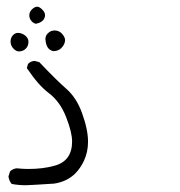

<svg xmlns="http://www.w3.org/2000/svg" viewBox="-20 -398 540 576"><path d="M115.2 -352.5Q115.2 -360.8 106.7 -369.4Q98.1 -377.9 91.8 -377.9Q84 -377.9 75.9 -369.9Q67.9 -361.8 67.9 -352.1Q67.9 -341.3 75.7 -333.5Q81.5 -327.6 88.4 -326.7Q109.4 -331.5 113.8 -345.2Q115.2 -349.6 115.2 -352.5ZM175.3 -276.9Q175.3 -285.2 168.5 -293.9Q159.2 -306.6 143.6 -306.6Q131.8 -306.6 123.5 -297.9Q116.2 -291 116.2 -280.3Q116.2 -278.3 116.7 -276.4Q119.6 -248.5 140.1 -244.6Q154.8 -244.6 163.8 -253.7Q172.9 -262.7 174.8 -273.4Q175.3 -275.4 175.3 -276.9ZM55.7 -250.5Q65.4 -258.8 65.4 -272.9Q65.4 -280.3 60.1 -286.6L58.1 -289.1Q51.3 -295.9 40 -298.8Q36.6 -299.3 33.7 -299.3Q25.9 -299.3 19.5 -293Q11.7 -285.2 11.7 -273.4Q11.7 -260.7 21 -251.5Q27.8 -244.6 35.6 -243.7Q47.9 -243.7 55.7 -250.5ZM143.6 99.1Q109.4 108.9 64.9 108.9Q49.8 108.9 29.3 106.9Q18.1 108.9 11.7 114.7L9.8 117.2L5.4 131.3Q7.3 145 15.1 153.8Q35.2 157.7 57.6 157.7Q66.4 157.7 87.9 156.2Q109.4 154.8 142.6 152.8Q180.7 147 205.6 122.6Q220.7 107.4 231.4 85.4Q244.1 58.6 244.1 27.3Q244.1 -9.8 225.6 -60.1Q209 -105.5 178.7 -131.8Q147 -159.7 98.1 -211.4L84 -215.3Q72.3 -214.4 65.4 -207.5L64 -206.1L60.5 -193.8Q95.7 -141.6 126 -119.1Q160.2 -93.3 178.2 -47.1Q196.3 -1 196.3 26.4Q196.3 85 143.6 99.1Z"/></svg>

Font: NaikaiFont
Style: Light
Weight: 300
Version: Version 1.89